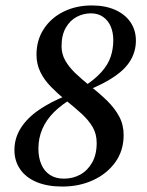

<svg xmlns="http://www.w3.org/2000/svg" viewBox="-20 -672 541 705"><path d="M209 13Q154 13 114.5 -3.5Q75 -20 54 -50.5Q33 -81 33 -121Q33 -165 56.5 -202Q80 -239 123 -268.5Q166 -298 224 -321V-329L246 -311Q206 -288 178 -260Q150 -232 135.5 -198.5Q121 -165 121 -126Q121 -94 131.5 -69Q142 -44 163 -30Q184 -16 215 -16Q247 -16 274 -30.5Q301 -45 318 -74.5Q335 -104 335 -147Q335 -180 320.5 -205Q306 -230 280 -254Q254 -278 220 -305Q191 -329 166.5 -354Q142 -379 128 -408Q114 -437 114 -471Q114 -525 141 -566Q168 -607 214 -629.5Q260 -652 317 -652Q367 -652 403.5 -635.5Q440 -619 459.5 -590Q479 -561 479 -523Q479 -485 460.5 -452.5Q442 -420 402.5 -392.5Q363 -365 299 -339V-331L280 -349Q327 -379 352 -407Q377 -435 386.5 -464Q396 -493 396 -524Q396 -553 386.5 -575Q377 -597 358.5 -610Q340 -623 314 -623Q286 -623 261.5 -610Q237 -597 221.5 -570Q206 -543 206 -502Q206 -474 219.5 -450Q233 -426 256.5 -403.5Q280 -381 311 -356Q346 -329 373.5 -302Q401 -275 417.5 -244.5Q434 -214 434 -176Q434 -119 403.5 -76.5Q373 -34 322 -10.5Q271 13 209 13Z"/></svg>

Font: Source Serif 4 48pt SemiBold
Style: Italic
Weight: 600
Italic angle: -12°
Designer: Frank Grießhammer
Foundry: Adobe Systems Incorporated
Version: Version 4.004;hotconv 1.0.116;makeotfexe 2.5.65601